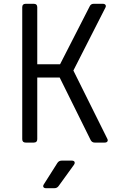

<svg xmlns="http://www.w3.org/2000/svg" viewBox="-20 -750 640 1010"><path d="M115 0Q97 0 97 -18V-712Q97 -730 115 -730H158Q176 -730 176 -712V-412H296L452 -717Q458 -730 473 -730H521Q531 -730 535 -724Q539 -718 534 -709L366 -379L544 -21Q549 -12 545 -6Q541 0 531 0H478Q464 0 457 -13L294 -342H176V-18Q176 0 158 0ZM222 240Q212 240 208.5 234Q205 228 211 219L282 107Q290 95 304 95H358Q369 95 372 101.5Q375 108 369 117L288 229Q280 240 266 240Z"/></svg>

Font: Pitagon Sans Mono Light
Style: Regular
Weight: 300
Monospace: yes
Designer: Travis Tran
Foundry: Pitagon
Version: Version 1.001; ttfautohint (v1.8.4.7-5d5b);gftools[0.9.26]